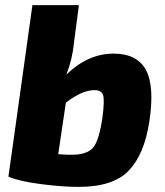

<svg xmlns="http://www.w3.org/2000/svg" viewBox="-20 -720 645 752"><path d="M289 -700 270 -555Q264 -489 240 -428Q325 -510 425 -510Q516 -510 551 -447Q586 -384 565 -245Q546 -117 485 -52.5Q424 12 288 12Q224 12 139.5 1Q55 -10 13 -28L107 -700ZM238 -318 208 -116Q249 -113 270 -114Q324 -116 346 -143.5Q368 -171 381 -258Q390 -326 384 -346.5Q378 -367 350 -367Q302 -367 238 -318Z"/></svg>

Font: Exo 2.0 Extra Bold
Style: Italic
Weight: 800
Italic angle: -8°
Designer: Natanael Gama
Version: Version 1.001;PS 001.001;hotconv 1.0.70;makeotf.lib2.5.58329